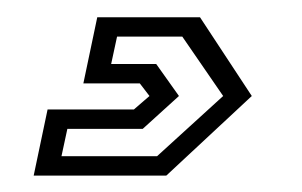

<svg xmlns="http://www.w3.org/2000/svg" viewBox="-20 -34 359 228"><path d="M20 174.5 36.5 96H139L157.5 80L146 65H79L95.5 -13.5H217.5L279 80L177.5 174.5ZM53 151.5H166.5L245 80L196.5 9.5H119L112 42H165.5L192.5 80L149.5 119H60Z"/></svg>

Font: Tourney Condensed Regular
Style: Italic
Weight: 400
Width: 3
Italic angle: -12°
Designer: Tyler Finck
Foundry: Etcetera Type Co
Version: Version 1.010; ttfautohint (v1.8.3)